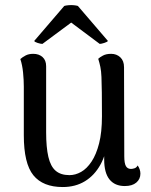

<svg xmlns="http://www.w3.org/2000/svg" viewBox="-20 -740 610 774"><path d="M428 -523Q450 -523 465 -509Q480 -495 480 -469L481 -110Q481 -82 487.5 -70.5Q494 -59 508 -59Q514 -59 522 -61.5Q530 -64 535 -73Q546 -57 546 -40Q546 -18 529.5 -4Q513 10 483 10Q443 10 421.5 -16.5Q400 -43 400 -97V-160L415 -180Q409 -120 385 -76.5Q361 -33 322.5 -9.5Q284 14 233 14Q153 14 114.5 -33.5Q76 -81 76 -195V-391Q76 -417 73 -447.5Q70 -478 62 -502Q71 -510 83.5 -516.5Q96 -523 114 -523Q137 -523 151.5 -510Q166 -497 166 -473V-207Q166 -146 175 -107.5Q184 -69 204.5 -51.5Q225 -34 260 -34Q284 -34 307 -47Q330 -60 349 -88.5Q368 -117 379.5 -162Q391 -207 391 -271Q391 -329 390.5 -367Q390 -405 389 -429.5Q388 -454 384.5 -470.5Q381 -487 376 -503Q382 -509 395 -516Q408 -523 428 -523ZM151 -563Q144 -563 131.5 -567Q119 -571 118 -575L239 -716Q245 -718 256 -719Q267 -720 277.5 -719Q288 -718 294 -716L415 -575Q413 -571 400.5 -567Q388 -563 382 -563L267 -649Z"/></svg>

Font: Arima Medium
Style: Regular
Weight: 500
Designer: Joana Correia and Natanael Gama
Foundry: NDISCOVER
Version: Version 1.101;gftools[0.9.23]